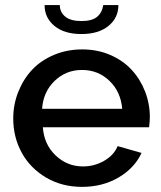

<svg xmlns="http://www.w3.org/2000/svg" viewBox="-20 -727 635 757"><path d="M300.8 -592.8Q233.4 -592.8 194.6 -624.8Q155.8 -656.7 155.8 -707H215.8Q215.8 -679.2 237.1 -661.6Q258.3 -644 300.8 -644Q342.8 -644 362.5 -660.4Q382.3 -676.8 387.2 -707H446.8Q446.8 -656.7 407.7 -624.8Q368.7 -592.8 300.8 -592.8ZM303.2 9.8Q223.6 9.8 161.1 -27.3Q98.6 -64.5 65.4 -125.5Q32.2 -186.5 32.2 -259.8Q32.2 -314.9 52 -364.7Q71.8 -414.6 106.4 -451.7Q141.1 -488.8 192.6 -510.5Q244.1 -532.2 304.2 -532.2Q364.3 -532.2 414.8 -510.3Q465.3 -488.3 499.3 -451.4Q533.2 -414.6 552 -366.2Q570.8 -317.9 570.8 -265.1Q570.8 -251.5 567.9 -225.1H148.9Q153.8 -157.2 199.5 -114Q245.1 -70.8 307.1 -70.8Q352.1 -70.8 390.6 -93Q429.2 -115.2 443.8 -150.9L538.1 -124Q510.3 -64 447.3 -27.1Q384.3 9.8 303.2 9.8ZM146 -297.9H461.9Q456.1 -365.7 411.4 -408.4Q366.7 -451.2 303.2 -451.2Q240.2 -451.2 195.3 -408Q150.4 -364.7 146 -297.9Z"/></svg>

Font: Rawline SemiBold
Style: Regular
Weight: 600
Designer: Matt McInerney, Pablo Impallari, Rodrigo Fuenzalida
Foundry: Matt McInerney, Pablo Impallari, Rodrigo Fuenzalida
Version: Version 4.020;PS 004.020;hotconv 1.0.88;makeotf.lib2.5.64775